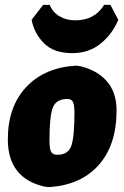

<svg xmlns="http://www.w3.org/2000/svg" viewBox="-20 -752 508 784"><path d="M431 -732 463 -671Q439 -613 391 -574Q343 -535 275 -535Q200 -535 160 -575Q120 -615 109 -671L156 -732H183Q195 -702 223 -685.5Q251 -669 287 -669Q367 -669 405 -732ZM290 -484 306 -482Q376 -466 416 -420.5Q456 -375 456 -301Q456 -159 382 -77Q308 5 178 12L162 10Q12 -24 12 -183Q12 -316 86.5 -396Q161 -476 290 -484ZM255 -348Q209 -348 195.5 -312Q182 -276 182 -179Q182 -145 188.5 -132.5Q195 -120 214 -120Q258 -120 271 -156Q284 -192 284 -290Q284 -323 278 -335.5Q272 -348 255 -348Z"/></svg>

Font: Alegreya Sans SC Black
Style: Italic
Weight: 900
Italic angle: -7°
Designer: Juan Pablo del Peral
Foundry: Huerta Tipografica
Version: Version 2.007